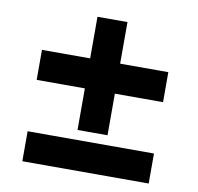

<svg xmlns="http://www.w3.org/2000/svg" viewBox="-76 -752 857 832"><g transform="rotate(10 352.5 -336.5)"><path d="M287 -175V-358H75V-490H287V-673H419V-490H631V-358H419V-175ZM75 0V-132H631V0Z"/></g></svg>

Font: Archivo SemiExpanded Black
Style: Regular
Weight: 900
Width: 6
Designer: Hector Gatti
Foundry: Omnibus-Type
Version: Version 2.001